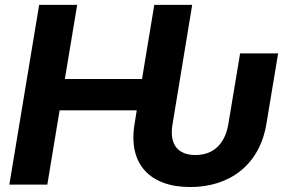

<svg xmlns="http://www.w3.org/2000/svg" viewBox="-20 -747 1163 777"><path d="M749.6 9.9C912.3 9.9 1030.9 -82.4 1057.9 -244.7L1105.5 -530.9H951.7L904.1 -244.7C889.9 -162.6 842.3 -119.7 771 -119.7C699.6 -119.7 664.1 -162.6 678.3 -244.7L757.8 -727.3H604.4L554.7 -427.2H242.5L292.3 -727.3H138.5L17.8 0H171.5L221.2 -300.4H533.4L524.5 -244.7C497.9 -83.5 586.3 9.9 749.6 9.9Z"/></svg>

Font: Margiela Sans
Style: Bold Italic
Weight: 700
Italic angle: -9.39999°
Designer: Stefan Endress, Andreas Faust
Version: Version 1.100;FEAKit 1.0